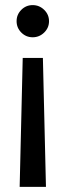

<svg xmlns="http://www.w3.org/2000/svg" viewBox="-20 -524 256 752"><path d="M148 -297 160 208H57L69 -297ZM108 -504Q134 -504 153 -485.5Q172 -467 172 -441Q172 -415 153 -396.5Q134 -378 108 -378Q82 -378 63.5 -396.5Q45 -415 45 -441Q45 -467 63.5 -485.5Q82 -504 108 -504Z"/></svg>

Font: Red Hat Display Medium
Style: Regular
Weight: 500
Designer: Pentagram, MCKL
Foundry: Pentagram, MCKL
Version: Version 1.023